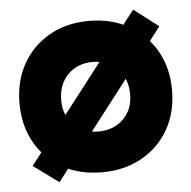

<svg xmlns="http://www.w3.org/2000/svg" viewBox="-45 -573 649 652"><g transform="rotate(-5 279.5 -247.0)"><path d="M279 13Q202 13 143.5 -20Q85 -53 52.5 -111Q20 -169 20 -245Q20 -320 52.5 -378Q85 -436 143.5 -469.5Q202 -503 279 -503Q356 -503 415 -469.5Q474 -436 507 -378Q540 -320 540 -245Q540 -169 507 -111Q474 -53 415 -20Q356 13 279 13ZM279 -126Q331 -126 364 -158.5Q397 -191 397 -242Q397 -297 364 -330Q331 -363 279 -363Q228 -363 195 -330Q162 -297 162 -242Q162 -191 195 -158.5Q228 -126 279 -126ZM132 34 46 -29 432 -528 516 -464Z"/></g></svg>

Font: Gabarito ExtraBold
Style: Regular
Weight: 800
Designer: Leandro Assis / Alvaro Franca / Felipe Casaprima
Foundry: Naipe Foundry
Version: Version 1.000